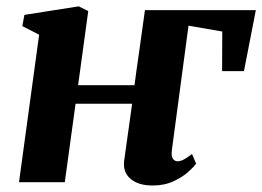

<svg xmlns="http://www.w3.org/2000/svg" viewBox="-20 -575 828 606"><path d="M404.5 -306Q407 -327.5 410.5 -351Q414 -374.5 417.5 -399.8Q421 -425 424.5 -449.8Q428 -474.5 431.2 -498Q434.5 -521.5 437.5 -543H787.5L750 -350.5H681L681.5 -475.5L575 -494L522.5 -101.5Q520 -82.5 525.5 -74.2Q531 -66 540.5 -66Q549 -66 558.8 -70.8Q568.5 -75.5 586 -89L599 -58.5Q592.5 -49 574.2 -32.5Q556 -16 527.5 -2.8Q499 10.5 461.5 10.5Q416.5 10.5 391.8 -10.8Q367 -32 372 -68.5L397 -247.5H218.5L184.5 0H40L103.5 -465.5L50.5 -492.5L57 -528L228.5 -555L258.5 -540L226.5 -306Z"/></svg>

Font: Merriweather 48pt ExtraBold
Style: Italic
Weight: 800
Italic angle: -7.8°
Version: Version 2.101